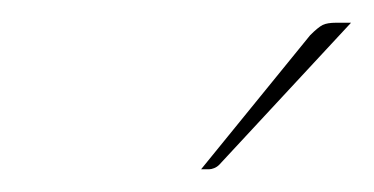

<svg xmlns="http://www.w3.org/2000/svg" viewBox="-20 -728 329 169"><path d="M276 -708H289L173 -583Q171 -581 168.5 -580Q166 -579 164 -579H157L253 -697Q260 -704 264 -706Q268 -708 276 -708Z"/></svg>

Font: Aleo Thin
Style: Italic
Weight: 250
Italic angle: -7°
Designer: Alessio Laiso
Foundry: Alessio Laiso
Version: Version 2.001;gftools[0.9.29]